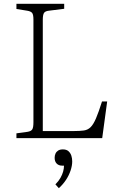

<svg xmlns="http://www.w3.org/2000/svg" viewBox="-20 -723 621 1005"><path d="M66 0V-25L124 -33Q143 -36 149 -46Q155 -56 155 -83V-621Q155 -647 148 -655.5Q141 -664 122 -667L66 -676V-703H316V-677L236 -667Q217 -665 210.5 -655.5Q204 -646 204 -619V-37H365Q398 -37 419 -40Q440 -43 454.5 -57.5Q469 -72 482.5 -103.5Q496 -135 514 -192H541L515 0ZM288 262 270 242Q287 225 296.5 208Q306 191 310.5 175Q315 159 315 144H305Q287 144 276.5 133Q266 122 266 103Q266 91 270.5 81Q275 71 284.5 65Q294 59 309 59Q328 59 338.5 68.5Q349 78 353.5 92Q358 106 358 122Q358 144 349.5 169.5Q341 195 325.5 218.5Q310 242 288 262Z"/></svg>

Font: Literata 18pt ExtraLight
Style: Regular
Weight: 250
Designer: Latin by Veronika Burian and Jose Scaglione. Greek by Irene Vlachou. Cyrillic by Vera Evstafieva.
Foundry: TypeTogether
Version: Version 3.103;gftools[0.9.29]